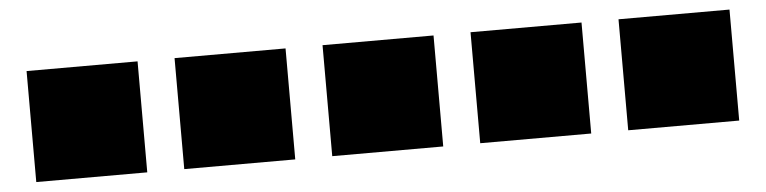

<svg xmlns="http://www.w3.org/2000/svg" viewBox="-31 -588 2062 517"><g transform="rotate(-5 1000.0 -330.0)"><path d="M50 -180H350V-480H50Z M450 -180H750V-480H450Z M850 -180H1150V-480H850Z M1250 -180H1550V-480H1250Z M1650 -180H1950V-480H1650Z"/></g></svg>

Font: text-security-square
Style: Regular
Weight: 400
Monospace: yes
Foundry: Oskari Noppa
Version: Version 3.000;hotconv 1.0.118;makeotfexe 2.5.65603